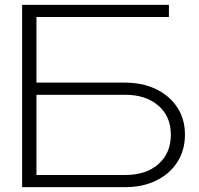

<svg xmlns="http://www.w3.org/2000/svg" viewBox="-20 -770 818 790"><path d="M71 0V-750H675V-700H130V-430H494Q567 -430 622.5 -403Q678 -376 709.5 -328Q741 -280 741 -216Q741 -152 710 -103.5Q679 -55 623.5 -27.5Q568 0 495 0ZM130 -50H496Q581 -50 632 -95Q683 -140 683 -216Q683 -291 631.5 -335.5Q580 -380 495 -380H130Z"/></svg>

Font: Bounded
Style: Regular
Weight: 200
Designer: Vlad Churkin
Version: Version 1.0